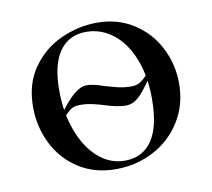

<svg xmlns="http://www.w3.org/2000/svg" viewBox="-55 -461 593 536"><g transform="rotate(-10 241.0 -193.0)"><path d="M363 -233H364Q367 -233 369 -230.5Q371 -228 370 -226Q343 -185 326.5 -171Q310 -157 291 -157Q269 -157 234 -168Q219 -173 201 -177Q183 -181 166 -181Q149 -181 140.5 -175.5Q132 -170 118 -156Q118 -155 116 -155Q114 -155 112 -158Q110 -161 111 -163Q158 -232 193 -232Q211 -232 242 -221Q247 -220 269.5 -213.5Q292 -207 315 -207Q330 -207 340 -213Q350 -219 363 -233ZM35 -198Q35 -263 67 -308.5Q99 -354 149 -376.5Q199 -399 251 -399Q310 -399 355 -370Q400 -341 424 -293.5Q448 -246 448 -193Q448 -132 418.5 -85Q389 -38 340 -12.5Q291 13 233 13Q174 13 129 -15.5Q84 -44 59.5 -92.5Q35 -141 35 -198ZM366 -163Q366 -228 346.5 -277Q327 -326 293 -352.5Q259 -379 217 -379Q168 -379 141.5 -341.5Q115 -304 115 -231Q115 -168 134 -116.5Q153 -65 186.5 -35.5Q220 -6 262 -6Q312 -6 339 -45Q366 -84 366 -163Z"/></g></svg>

Font: Cormorant Garamond Medium
Style: Regular
Weight: 500
Designer: Christian Thalmann (Catharsis Fonts)
Foundry: Catharsis Fonts
Version: Version 4.000